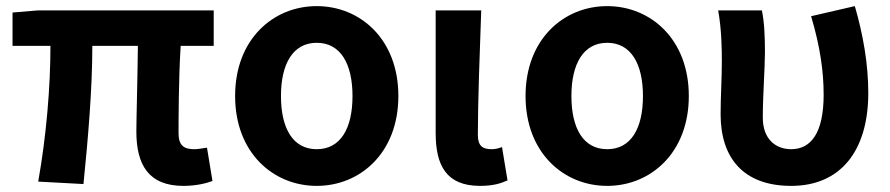

<svg xmlns="http://www.w3.org/2000/svg" viewBox="-20 -594 2912 628"><path d="M580 14C620 14 654 6 675 -2L657 -111C639 -108 625 -106 615 -106C582 -106 564 -118 564 -158C564 -191 564 -337 571 -444H679V-560H104L21 -553V-444H145C145 -312 132 -152 105 0L253 8C268 -141 282 -303 282 -444H431C430 -342 426 -204 426 -164C426 -55 466 14 580 14Z M1016 14C1158 14 1283 -94 1283 -280C1283 -466 1158 -574 1016 -574C874 -574 749 -466 749 -280C749 -94 874 14 1016 14ZM1016 -106C938 -106 899 -174 899 -280C899 -385 938 -454 1016 -454C1094 -454 1133 -385 1133 -280C1133 -174 1094 -106 1016 -106Z M1550 14C1593 14 1618 6 1640 -4L1622 -113C1610 -108 1597 -106 1588 -106C1558 -106 1543 -117 1543 -153C1543 -258 1549 -423 1554 -560H1405V-159C1405 -54 1439 14 1550 14Z M1966 14C2108 14 2233 -94 2233 -280C2233 -466 2108 -574 1966 -574C1824 -574 1699 -466 1699 -280C1699 -94 1824 14 1966 14ZM1966 -106C1888 -106 1849 -174 1849 -280C1849 -385 1888 -454 1966 -454C2044 -454 2083 -385 2083 -280C2083 -174 2044 -106 1966 -106Z M2568 14C2728 14 2820 -99 2820 -290C2820 -385 2803 -481 2776 -574L2633 -541C2663 -440 2674 -359 2674 -284C2674 -160 2633 -106 2568 -106C2517 -106 2475 -139 2475 -209C2475 -282 2482 -373 2482 -423C2482 -475 2480 -521 2472 -560H2329C2340 -499 2341 -437 2341 -393C2341 -335 2337 -278 2337 -220C2337 -79 2410 14 2568 14Z"/></svg>

Font: Noto Sans Mono CJK HK
Style: Bold
Weight: 700
Designer: Ryoko NISHIZUKA 西塚涼子 (kana, bopomofo & ideographs); Paul D. Hunt (Latin, Greek & Cyrillic); Sandoll Communications 산돌커뮤니
Foundry: Adobe
Version: Version 2.004;hotconv 1.0.118;makeotfexe 2.5.65603